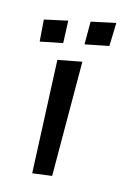

<svg xmlns="http://www.w3.org/2000/svg" viewBox="-314 -928 711 1029"><g transform="rotate(15 42.0 -413.5)"><path d="M79 20 77 -613 -55 -588 -28 34ZM-48 -683 -53 -806 -181 -778 -172 -658ZM195 -732 199 -861 64 -832V-706Z"/></g></svg>

Font: Gamestation Warped
Style: Regular
Weight: 400
Designer: Jonas Hecksher
Foundry: Jonas Hecksher, Playtypeª, e-types AS
Version: Version 1.003